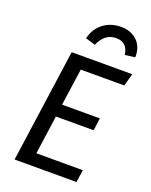

<svg xmlns="http://www.w3.org/2000/svg" viewBox="-167 -1010 864 1099"><g transform="rotate(20 264.5 -461.0)"><path d="M507 -613H242L210 -388H440L430 -312H200L167 -76H450L439 0H62L159 -689H528ZM209 -792Q224 -854 269.5 -888Q315 -922 376 -922Q438 -922 475.5 -885Q513 -848 511 -786L450 -778Q440 -852 372 -852Q302 -852 269 -774Z"/></g></svg>

Font: Fira Sans
Style: Italic
Weight: 400
Italic angle: -8°
Designer: bBox Type GmbH & Carrois Corporate GbR & Edenspiekermann AG
Foundry: bBox Type GmbH & Carrois Corporate GbR & Edenspiekermann AG
Version: Version 4.301